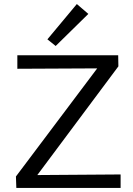

<svg xmlns="http://www.w3.org/2000/svg" viewBox="-20 -932 659 952"><path d="M256 -704 215 -737 361 -912 418 -863ZM578 -67V0H61L59 -57L462 -593L66 -591V-658H566L567 -603L165 -64Z"/></svg>

Font: Ysabeau SC Medium
Style: Regular
Weight: 500
Designer: Christian Thalmann (Catharsis Fonts)
Version: Version 0.003